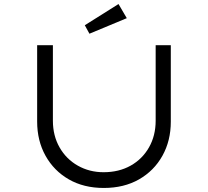

<svg xmlns="http://www.w3.org/2000/svg" viewBox="-20 -924 1030 951"><path d="M494 7Q395 7 321 -35.5Q247 -78 205.5 -152.5Q164 -227 164 -322V-700H242V-326Q242 -252 275 -194Q308 -136 365.5 -103.5Q423 -71 493 -71Q569 -71 627 -103.5Q685 -136 718 -194Q751 -252 751 -326V-700H826V-321Q826 -227 784.5 -152.5Q743 -78 668.5 -35.5Q594 7 494 7ZM423 -757 400 -799 567 -904 608 -834Z"/></svg>

Font: Lexend Tera Light
Style: Regular
Weight: 300
Designer: Bonnie Shaver-Troup, Thomas Jockin
Foundry: Lexend
Version: Version 1.007